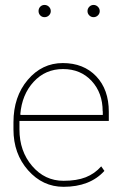

<svg xmlns="http://www.w3.org/2000/svg" viewBox="-20 -735 494 766"><path d="M390.1 -291H389.6Q389.6 -364.3 345.7 -411.9Q301.8 -459.5 231.4 -459.5Q161.1 -459.5 114.3 -408.7Q67.4 -357.9 61 -278.8L62.5 -276.4H390.1ZM233.4 10.3Q150.4 10.3 92 -55.7Q33.7 -121.6 33.7 -218.8V-247.1Q33.7 -349.1 90.6 -416.3Q147.5 -483.4 230.5 -483.4Q313.5 -483.4 363.8 -430.7Q414.1 -377.9 414.1 -289.1V-252.4H57.6V-218.8Q57.6 -131.8 108.2 -72.8Q158.7 -13.7 233.4 -13.7Q286.1 -13.7 322 -27.8Q357.9 -42 383.8 -71.3L396.5 -53.2Q338.9 10.3 233.4 10.3ZM175.3 -673.6Q168 -666.5 157.7 -666.5Q147.5 -666.5 140.6 -673.6Q133.8 -680.7 133.8 -690.9Q133.8 -701.2 140.6 -708.3Q147.5 -715.3 157.7 -715.3Q168 -715.3 175.3 -708Q182.6 -700.7 182.6 -690.7Q182.6 -680.7 175.3 -673.6ZM377.9 -690.7Q377.9 -680.7 370.6 -673.6Q363.3 -666.5 353.3 -666.5Q343.3 -666.5 336.2 -673.6Q329.1 -680.7 329.1 -690.7Q329.1 -700.7 336.2 -708Q343.3 -715.3 353.3 -715.3Q363.3 -715.3 370.6 -708Q377.9 -700.7 377.9 -690.7Z"/></svg>

Font: Yantramanav Thin
Style: Regular
Weight: 250
Version: Version 1.001;PS 1.0;hotconv 1.0.72;makeotf.lib2.5.5900; ttf